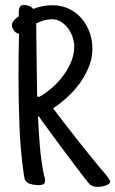

<svg xmlns="http://www.w3.org/2000/svg" viewBox="-20 -725 458 764"><path d="M418 -2Q418 3.9 412.1 7.8Q406.2 11.7 398.2 14.2Q390.1 16.6 382.1 17.6Q374 18.6 370.1 18.6Q360.4 18.6 354.2 16.8Q348.1 15.1 339.8 10.7Q337.4 9.3 328.4 -1.7Q319.3 -12.7 305.9 -30.3Q292.5 -47.9 275.6 -70.3Q258.8 -92.8 241 -116.5Q223.1 -140.1 205.8 -163.8Q188.5 -187.5 173.8 -207.3Q159.2 -227.1 148.7 -241.9Q138.2 -256.8 133.8 -262.7L130.9 -261.7Q133.8 -203.6 138.4 -145.8Q143.1 -87.9 154.3 -31.2Q155.8 -25.4 157.5 -19Q159.2 -12.7 159.2 -5.9Q159.2 5.4 151.9 8.5Q144.5 11.7 135.7 11.7Q130.9 11.7 124 11.2Q117.2 10.7 109.9 9.3Q102.5 7.8 96.4 5.6Q90.3 3.4 86.9 0Q80.1 -5.9 78.4 -12.2Q76.7 -18.6 75.2 -27.3Q61 -125.5 57.4 -224.4Q53.7 -323.2 53.7 -421.9Q53.7 -464.8 54.2 -506.3Q54.7 -547.9 55.7 -590.8Q49.8 -591.3 44.7 -594.7Q39.6 -598.1 35.6 -603.3Q31.7 -608.4 29.5 -614Q27.3 -619.6 27.3 -625Q27.3 -630.4 30 -635.7Q32.7 -641.1 36.9 -645.5Q41 -649.9 45.9 -653.8Q50.8 -657.7 54.7 -660.2V-668.9Q54.7 -673.8 54.9 -680.2Q55.2 -686.5 56.9 -692.1Q58.6 -697.8 62.5 -701.4Q66.4 -705.1 74.2 -705.1Q84.5 -705.1 94.7 -701.7Q105 -698.2 112.3 -689.5Q148.9 -704.1 189.5 -704.1Q225.1 -704.1 254.4 -689.9Q283.7 -675.8 304.4 -651.9Q325.2 -627.9 336.4 -596.7Q347.7 -565.4 347.7 -531.2Q347.7 -494.6 334 -460.2Q320.3 -425.8 298.3 -395Q276.4 -364.3 248.3 -338.6Q220.2 -313 191.4 -293.9Q237.3 -232.9 284.4 -173.1Q331.5 -113.3 380.9 -53.7Q383.8 -50.3 389.9 -43.5Q396 -36.6 402.3 -28.6Q408.7 -20.5 413.3 -13.2Q418 -5.9 418 -2ZM275.4 -539.1Q275.4 -557.1 269 -576.7Q262.7 -596.2 251 -612.1Q239.3 -627.9 222.9 -638.2Q206.5 -648.4 186.5 -648.4Q170.4 -648.4 154.5 -643.8Q138.7 -639.2 124 -631.8Q125 -559.1 125.7 -486.3Q126.5 -413.6 127.9 -340.8L136.7 -339.8Q162.1 -354 186.8 -375.5Q211.4 -397 231.2 -423.3Q251 -449.7 263.2 -479.2Q275.4 -508.8 275.4 -539.1Z"/></svg>

Font: Just Another Hand
Style: Regular
Weight: 400
Designer: Astigmatic (AOETI)
Foundry: Astigmatic (AOETI)
Version: Version 1.000